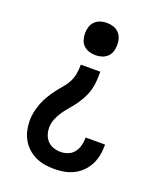

<svg xmlns="http://www.w3.org/2000/svg" viewBox="-139 -616 778 928"><g transform="rotate(20 250.0 -152.5)"><path d="M250 -362Q233 -362 217 -367Q201 -372 189 -383.5Q177 -395 172 -411.5Q167 -428 167 -445Q167 -462 172 -478Q177 -494 189 -506Q201 -518 217 -523Q233 -528 250 -528Q267 -528 283 -523Q299 -518 311 -506Q323 -494 328 -478Q333 -462 333 -445Q333 -428 328 -411.5Q323 -395 311 -383.5Q299 -372 283 -367Q267 -362 250 -362ZM251 223Q226 223 201.5 219Q177 215 154.5 204.5Q132 194 113.5 177Q95 160 83 138.5Q71 117 65.5 92.5Q60 68 60 43Q60 20 65 -3Q70 -26 78.5 -48Q87 -70 99 -90Q111 -110 125 -129Q139 -148 154.5 -165.5Q170 -183 181 -203.5Q192 -224 196 -247.5Q200 -271 200 -295H300Q300 -271 298.5 -247.5Q297 -224 291 -201.5Q285 -179 274 -158Q263 -137 249.5 -117.5Q236 -98 220.5 -80.5Q205 -63 191.5 -43.5Q178 -24 169 -2Q160 20 160 43Q160 62 166 79.5Q172 97 184.5 110Q197 123 215 129Q233 135 251 135Q270 135 288.5 128Q307 121 319 106Q331 91 336.5 72Q342 53 342 34V28H442V38Q442 63 436.5 88Q431 113 419 135Q407 157 389 174.5Q371 192 348.5 203Q326 214 301 218.5Q276 223 251 223Z"/></g></svg>

Font: Iosevka Semibold
Style: Regular
Weight: 600
Monospace: yes
Designer: Belleve Invis
Foundry: Belleve Invis
Version: Version 33.2.3; ttfautohint (v1.8.4)